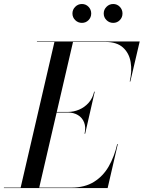

<svg xmlns="http://www.w3.org/2000/svg" viewBox="-65 -962 734 982"><path d="M40 0 214 -750H309L135 0ZM-45 0V-2.5H300Q368.5 -2.5 415.5 -31.8Q462.5 -61 491.2 -111.2Q520 -161.5 534.5 -225H537.5L485.5 0ZM367.5 -278Q375 -311.5 365.2 -336Q355.5 -360.5 333.5 -373.5Q311.5 -386.5 283 -386.5H212V-389.5H283Q311.5 -389.5 339.5 -401.2Q367.5 -413 388.2 -436.2Q409 -459.5 416.5 -493H419.5L370.5 -278ZM598.5 -545Q611 -598.5 603.2 -644.5Q595.5 -690.5 564 -719Q532.5 -747.5 474 -747.5H124V-750H649.5L601.5 -545ZM514 -845Q494 -845 479.8 -859Q465.5 -873 465.5 -893Q465.5 -913 479.8 -927.2Q494 -941.5 514 -941.5Q534 -941.5 547.8 -927.2Q561.5 -913 561.5 -893Q561.5 -873 547.8 -859Q534 -845 514 -845ZM354 -845Q334 -845 319.8 -859Q305.5 -873 305.5 -893Q305.5 -913 319.8 -927.2Q334 -941.5 354 -941.5Q374 -941.5 387.8 -927.2Q401.5 -913 401.5 -893Q401.5 -873 387.8 -859Q374 -845 354 -845Z"/></svg>

Font: Bodoni Moda 72pt
Style: Italic
Weight: 400
Italic angle: -13°
Designer: Owen Earl
Foundry: indestructible type
Version: Version 2.005